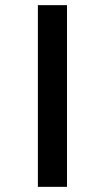

<svg xmlns="http://www.w3.org/2000/svg" viewBox="-20 -725 407 745"><path d="M127 0V-705H240V0Z"/></svg>

Font: Nunito Sans 7pt Expanded Medium
Style: Regular
Weight: 500
Width: 7
Designer: Vernon Adams
Foundry: Vernon Adams
Version: Version 3.101;gftools[0.9.27]